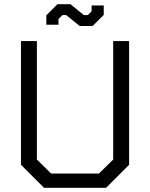

<svg xmlns="http://www.w3.org/2000/svg" viewBox="-20 -896 716 916"><path d="M80 -110V-700H156V-135L224 -68H452L520 -135V-700H596V-110L486 0H190ZM296 -824H278L259 -805V-778H201V-823L254 -876H316L380 -824H399L417 -842V-870H475V-825L422 -772H360Z"/></svg>

Font: Chakra Petch
Style: Regular
Weight: 400
Designer: Katatrad Aksorn Co.,Ltd.
Foundry: Cadson Demak Co.,Ltd.
Version: Version 1.000; ttfautohint (v1.6)